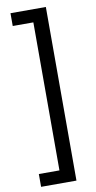

<svg xmlns="http://www.w3.org/2000/svg" viewBox="-106 -835 532 1064"><g transform="rotate(-10 160.5 -302.5)"><path d="M35 186V114H151V-719H35V-791H234V186Z"/></g></svg>

Font: Onest
Style: Regular
Weight: 400
Designer: Dmitri Voloshin, Andrey Kudryavtsev
Foundry: Dmitri Voloshin, Andrey Kudryavtsev
Version: Version 1.000;gftools[0.9.33]